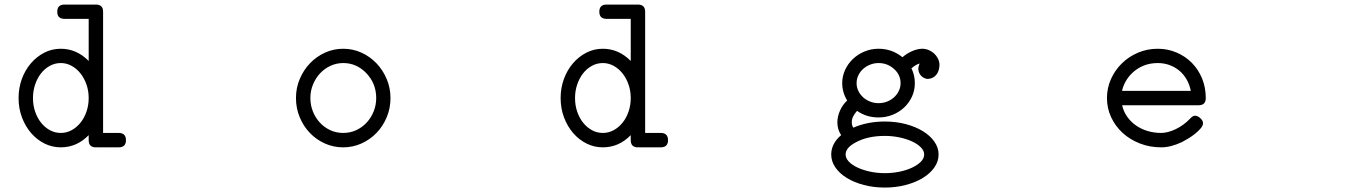

<svg xmlns="http://www.w3.org/2000/svg" viewBox="-20 -638 6061 853"><path d="M266.6 -554.2Q234.4 -554.2 234.4 -585.9Q234.4 -617.7 266.6 -617.7H405.8Q438 -617.7 438 -585.9V-47.4H507.3Q539.6 -47.4 539.6 -15.1Q539.6 16.6 507.3 16.6H412.6Q411.6 16.6 410.9 16.4Q410.2 16.1 409.2 16.1Q408.7 16.6 405.8 16.6Q374 16.6 374 -15.1V-37.6Q321.3 16.6 250 16.6Q211.9 16.6 178 -0.2Q144 -17.1 118.4 -46.6Q92.8 -76.2 77.6 -116.2Q62.5 -156.2 62.5 -202.6Q62.5 -247.6 77.1 -287.4Q91.8 -327.1 117.4 -356.9Q143.1 -386.7 177 -404.1Q210.9 -421.4 250 -421.4Q320.3 -421.4 374 -367.2V-554.2ZM250 -357.9Q224.1 -357.9 201.4 -345.5Q178.7 -333 162.1 -311.8Q145.5 -290.5 136 -262.2Q126.5 -233.9 126.5 -202.6Q126.5 -170.4 136 -142.3Q145.5 -114.3 162.4 -93Q179.2 -71.8 201.7 -59.6Q224.1 -47.4 250 -47.4Q275.9 -47.4 298.6 -59.8Q321.3 -72.3 338.1 -93.5Q355 -114.7 364.5 -142.8Q374 -170.9 374 -202.6Q374 -233.9 364.3 -262.2Q354.5 -290.5 337.6 -311.8Q320.8 -333 298.1 -345.5Q275.4 -357.9 250 -357.9Z M1504.9 -421.4Q1547.9 -421.4 1585.9 -404.1Q1624 -386.7 1652.6 -356.7Q1681.2 -326.7 1698 -286.9Q1714.8 -247.1 1714.8 -202.6Q1714.8 -157.2 1698.2 -117.4Q1681.6 -77.6 1653.1 -47.9Q1624.5 -18.1 1586.2 -0.7Q1547.9 16.6 1504.9 16.6Q1461.4 16.6 1423.3 -0.5Q1385.3 -17.6 1356.7 -47.4Q1328.1 -77.1 1311.5 -117.2Q1294.9 -157.2 1294.9 -202.6Q1294.9 -247.6 1311.8 -287.4Q1328.6 -327.1 1357.2 -356.9Q1385.7 -386.7 1423.8 -404.1Q1461.9 -421.4 1504.9 -421.4ZM1607.9 -312.5Q1564.5 -357.9 1504.9 -357.9Q1475.1 -357.9 1448.5 -345.7Q1421.9 -333.5 1402.1 -312.3Q1382.3 -291 1370.6 -262.7Q1358.9 -234.4 1358.9 -202.6Q1358.9 -170.9 1370.1 -142.8Q1381.3 -114.7 1400.9 -93.5Q1420.4 -72.3 1447 -59.8Q1473.6 -47.4 1504.9 -47.4Q1535.6 -47.4 1562.3 -59.6Q1588.9 -71.8 1608.6 -93Q1628.4 -114.3 1639.9 -142.6Q1651.4 -170.9 1651.4 -202.6Q1651.4 -266.6 1607.9 -312.5Z M2674.8 -554.2Q2642.6 -554.2 2642.6 -585.9Q2642.6 -617.7 2674.8 -617.7H2814Q2846.2 -617.7 2846.2 -585.9V-47.4H2915.5Q2947.8 -47.4 2947.8 -15.1Q2947.8 16.6 2915.5 16.6H2820.8Q2819.8 16.6 2819.1 16.4Q2818.4 16.1 2817.4 16.1Q2816.9 16.6 2814 16.6Q2782.2 16.6 2782.2 -15.1V-37.6Q2729.5 16.6 2658.2 16.6Q2620.1 16.6 2586.2 -0.2Q2552.2 -17.1 2526.6 -46.6Q2501 -76.2 2485.8 -116.2Q2470.7 -156.2 2470.7 -202.6Q2470.7 -247.6 2485.4 -287.4Q2500 -327.1 2525.6 -356.9Q2551.3 -386.7 2585.2 -404.1Q2619.1 -421.4 2658.2 -421.4Q2728.5 -421.4 2782.2 -367.2V-554.2ZM2658.2 -357.9Q2632.3 -357.9 2609.6 -345.5Q2586.9 -333 2570.3 -311.8Q2553.7 -290.5 2544.2 -262.2Q2534.7 -233.9 2534.7 -202.6Q2534.7 -170.4 2544.2 -142.3Q2553.7 -114.3 2570.6 -93Q2587.4 -71.8 2609.9 -59.6Q2632.3 -47.4 2658.2 -47.4Q2684.1 -47.4 2706.8 -59.8Q2729.5 -72.3 2746.3 -93.5Q2763.2 -114.7 2772.7 -142.8Q2782.2 -170.9 2782.2 -202.6Q2782.2 -233.9 2772.5 -262.2Q2762.7 -290.5 2745.8 -311.8Q2729 -333 2706.3 -345.5Q2683.6 -357.9 2658.2 -357.9Z M3883.3 -421.4Q3942.9 -421.4 3989.3 -383.8Q4007.8 -399.9 4030.8 -410.2Q4053.7 -420.4 4074.7 -421.4H4076.7Q4091.8 -421.4 4105.5 -415.8Q4119.1 -410.2 4129.4 -400.9Q4139.6 -391.6 4146.2 -379.2Q4152.8 -366.7 4153.8 -353V-351.6Q4153.8 -322.8 4139.6 -305.7Q4125.5 -288.6 4103.5 -287.6H4100.1H4098.6H4098.1Q4084 -289.6 4072.8 -300.8Q4061.5 -312 4059.6 -331.1Q4059.6 -335 4060.5 -339.6Q4061.5 -344.2 4062.7 -347.9Q4064 -351.6 4064.9 -353.8Q4065.9 -356 4065.9 -356Q4057.6 -353.5 4049.1 -348.9Q4040.5 -344.2 4029.3 -334.5Q4044.4 -303.7 4044.4 -268.6Q4044.4 -236.3 4031.5 -208.5Q4018.6 -180.7 3996.6 -160.2Q3974.6 -139.6 3945.3 -127.9Q3916 -116.2 3883.3 -116.2Q3829.1 -116.2 3787.6 -145.5Q3776.4 -132.8 3770.3 -120.6Q3764.2 -108.4 3764.2 -95.2Q3764.2 -82.5 3770 -72.3Q3771 -72.3 3771 -70.8Q3834 -98.1 3911.1 -98.1Q3960.4 -98.1 4003.9 -86.7Q4047.4 -75.2 4079.8 -55.4Q4112.3 -35.6 4131.1 -8.8Q4149.9 18.1 4149.9 48.3Q4149.9 79.1 4131.1 106Q4112.3 132.8 4079.8 152.6Q4047.4 172.4 4003.9 183.8Q3960.4 195.3 3911.1 195.3Q3861.3 195.3 3817.9 183.8Q3774.4 172.4 3742.2 152.6Q3710 132.8 3691.4 106Q3672.9 79.1 3672.9 48.3Q3672.9 0 3716.8 -37.6L3716.3 -38.6Q3700.2 -63.5 3700.2 -94.2Q3700.2 -120.1 3711.7 -146.2Q3723.1 -172.4 3743.7 -191.4Q3721.7 -228 3721.7 -268.6Q3721.7 -299.8 3734.6 -327.6Q3747.6 -355.5 3769.5 -376.2Q3791.5 -397 3820.8 -409.2Q3850.1 -421.4 3883.3 -421.4ZM3781.7 -5.4Q3780.8 -4.9 3780.8 -4.9Q3736.8 18.6 3736.8 48.3Q3736.8 64.9 3751.2 80.1Q3765.6 95.2 3789.8 106.4Q3814 117.7 3845.5 124.5Q3877 131.3 3911.1 131.3Q3944.8 131.3 3976.3 124.8Q4007.8 118.2 4032.2 106.7Q4056.6 95.2 4071.3 80.3Q4085.9 65.4 4085.9 48.3Q4085.9 31.7 4071 16.6Q4056.2 1.5 4031.7 -9.8Q4007.3 -21 3975.8 -27.6Q3944.3 -34.2 3911.1 -34.2Q3834 -34.2 3781.7 -5.4ZM3953.1 -330.6Q3923.3 -357.9 3883.3 -357.9Q3863.8 -357.9 3845.9 -350.8Q3828.1 -343.8 3814.7 -331.8Q3801.3 -319.8 3793.5 -303.5Q3785.6 -287.1 3785.6 -268.6Q3785.6 -250 3793.5 -233.9Q3801.3 -217.8 3814.5 -205.8Q3827.6 -193.8 3845.5 -186.8Q3863.3 -179.7 3883.3 -179.7Q3902.8 -179.7 3920.7 -186.5Q3938.5 -193.4 3951.9 -205.6Q3965.3 -217.8 3973.1 -233.9Q3981 -250 3981 -268.6Q3981 -304.7 3953.1 -330.6Z M5268.1 -111.8Q5278.8 -124 5290 -124Q5295.4 -124 5301.5 -120.8Q5307.6 -117.7 5312.7 -113Q5317.9 -108.4 5321.3 -102.5Q5324.7 -96.7 5324.7 -90.8Q5324.7 -80.1 5314.5 -67.9Q5304.2 -55.7 5289.6 -43.9Q5274.9 -32.2 5258.8 -22.5Q5242.7 -12.7 5231 -6.8Q5181.2 16.6 5139.2 16.6Q5088.4 16.6 5044.4 -0.5Q5000.5 -17.6 4968 -47.1Q4935.5 -76.7 4916.7 -116.7Q4897.9 -156.7 4897.9 -202.6Q4897.9 -247.1 4915.8 -286.9Q4933.6 -326.7 4964.4 -356.7Q4995.1 -386.7 5036.1 -404.1Q5077.1 -421.4 5123.5 -421.4Q5168.5 -421.4 5207.5 -404.5Q5246.6 -387.7 5275.4 -358.4Q5304.2 -329.1 5320.6 -289.1Q5336.9 -249 5336.9 -202.6Q5336.9 -170.4 5305.2 -170.4H4965.3Q4971.7 -142.1 4987.8 -119.4Q5003.9 -96.7 5026.9 -80.6Q5049.8 -64.5 5078.6 -55.9Q5107.4 -47.4 5139.2 -47.4Q5153.3 -47.4 5169.9 -51.8Q5186.5 -56.2 5203.4 -64.2Q5220.2 -72.3 5236.8 -84.2Q5253.4 -96.2 5268.1 -111.8ZM5008.3 -312Q4975.1 -278.8 4964.8 -234.4H5270.5Q5264.6 -263.2 5251.2 -286.1Q5237.8 -309.1 5218.3 -325Q5198.7 -340.8 5174.6 -349.4Q5150.4 -357.9 5123.5 -357.9Q5055.7 -357.9 5008.3 -312Z"/></svg>

Font: Erica Type
Style: Italic
Weight: 400
Monospace: yes
Designer: Peter Wiegel
Foundry: Peter Wiegel
Version: Version 1.000 2010 initial release